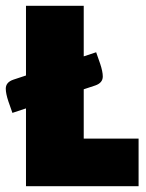

<svg xmlns="http://www.w3.org/2000/svg" viewBox="-40 -645 505 665"><path d="M50 0V-625H250V-165H440V0ZM3 -254 -11 -294Q-20 -321 -20 -338Q-20 -360 6 -369L293 -464L307 -424Q316 -397 316 -380Q316 -358 290 -349Z"/></svg>

Font: Changa ExtraBold
Style: Regular
Weight: 800
Designer: Eduardo Rodriguez Tunni
Foundry: Eduardo Rodriguez Tunni
Version: Version 3.002; ttfautohint (v1.8.2)